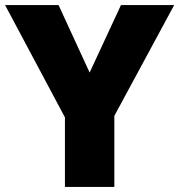

<svg xmlns="http://www.w3.org/2000/svg" viewBox="-20 -734 704 754"><path d="M332 -449 455 -714H664L429 -279V0H235V-273L0 -714H210Z"/></svg>

Font: Noto Sans Devanagari Black
Style: Regular
Weight: 900
Version: Version 2.003